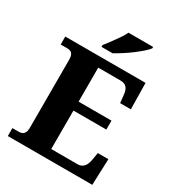

<svg xmlns="http://www.w3.org/2000/svg" viewBox="-216 -1062 1096 1193"><g transform="rotate(30 332.5 -465.5)"><path d="M24 0V-57H71Q85 -57 95 -62.5Q105 -68 111 -80Q117 -92 117 -111V-598Q117 -624 110.5 -636.5Q104 -649 93.5 -653Q83 -657 70 -657H24V-714H600L603 -526H526L521 -575Q519 -601 512 -617Q505 -633 491.5 -641Q478 -649 456 -649H298V-405H534V-341H298V-65H486Q507 -65 520.5 -74.5Q534 -84 542 -100.5Q550 -117 553 -139L561 -188H637L630 0ZM251 -784Q266 -803 285.5 -829Q305 -855 323.5 -882Q342 -909 352 -931H529V-921Q520 -908 497.5 -888Q475 -868 446 -846Q417 -824 386.5 -804.5Q356 -785 331 -771H251Z"/></g></svg>

Font: Noto Serif Armenian ExtraBold
Style: Regular
Weight: 800
Version: Version 2.007